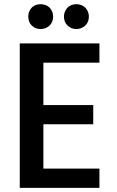

<svg xmlns="http://www.w3.org/2000/svg" viewBox="-20 -905 564 925"><path d="M189 -398.9H429.2V-306.2H189V-92.8H459V0H75.2V-695.8H459V-603H189ZM116.2 -825.2Q116.2 -850.1 132.8 -868.2Q149.4 -884.8 175.8 -884.8Q201.2 -884.8 219.2 -868.2Q235.8 -850.1 235.8 -825.2Q235.8 -798.8 219.2 -782.2Q200.7 -765.1 175.8 -765.1Q149.9 -765.1 132.8 -782.2Q116.2 -798.8 116.2 -825.2ZM288.1 -825.2Q288.1 -849.6 305.2 -868.2Q321.8 -884.8 348.1 -884.8Q373 -884.8 391.1 -868.2Q408.2 -849.6 408.2 -825.2Q408.2 -799.3 391.1 -782.2Q372.6 -765.1 348.1 -765.1Q322.3 -765.1 305.2 -782.2Q288.1 -799.3 288.1 -825.2Z"/></svg>

Font: PoppinsZ Medium
Style: Regular
Weight: 500
Designer: Ninad Kale (Devanagari), Jonny Pinhorn (Latin)
Foundry: Indian Type Foundry
Version: Version 3.002;FEAKit 1.0